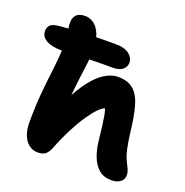

<svg xmlns="http://www.w3.org/2000/svg" viewBox="-151 -883 980 1019"><g transform="rotate(20 338.5 -374.0)"><path d="M169 7Q140 7 118.5 -9.5Q97 -26 85 -56.5Q73 -87 73 -127Q73 -225 80.5 -302Q88 -379 96 -442.5Q104 -506 105 -559Q106 -596 103.5 -620.5Q101 -645 97.5 -665Q94 -685 95 -705Q95 -727 110 -743.5Q125 -760 160 -760Q183 -760 206 -745.5Q229 -731 244.5 -695.5Q260 -660 260 -596Q260 -565 255 -527.5Q250 -490 244 -442.5Q238 -395 232.5 -335.5Q227 -276 227 -200L195 -259Q232 -347 271.5 -403.5Q311 -460 352.5 -488Q394 -516 435 -516Q491 -516 522.5 -487.5Q554 -459 569.5 -404Q585 -349 594 -267Q601 -210 608.5 -175.5Q616 -141 625 -121Q634 -101 642 -85Q648 -75 651.5 -63Q655 -51 655 -40Q655 -17 636.5 -2.5Q618 12 585 12Q544 12 517 -10Q490 -32 474.5 -69.5Q459 -107 453 -154Q447 -212 442.5 -245.5Q438 -279 434.5 -298.5Q431 -318 425 -335Q410 -331 389.5 -310Q369 -289 343.5 -252Q318 -215 290 -161.5Q262 -108 235 -38Q223 -12 208 -2.5Q193 7 169 7ZM104 -545Q47 -545 16 -563Q-15 -581 -15 -612Q-15 -634 -1.5 -647Q12 -660 51 -663Q125 -670 203 -672.5Q281 -675 358 -675Q414 -675 439 -654Q464 -633 464 -608Q464 -583 445 -567.5Q426 -552 391 -552Q305 -552 248 -550.5Q191 -549 157.5 -547Q124 -545 104 -545Z"/></g></svg>

Font: Shantell Sans
Style: Bold
Weight: 700
Designer: Stephen Nixon, Anya Danilova, Shantell Martin
Foundry: Arrow Type
Version: Version 1.011;[c5ecc13dd]